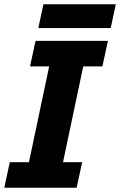

<svg xmlns="http://www.w3.org/2000/svg" viewBox="-30 -882 564 902"><path d="M-10 0 16 -120H106L201 -570H111L137 -690H477L451 -570H361L266 -120H356L330 0ZM150 -750 174 -862H514L490 -750Z"/></svg>

Font: Radio Canada
Style: Bold Italic
Weight: 700
Italic angle: -12°
Designer: Charles Daoud, Etienne Aubert Bonn, Alexandre Saumier Demers, Jacques Le Bailly
Foundry: Radio-Canada
Version: Version 2.104; ttfautohint (v1.8.4.7-5d5b);gftools[0.9.28.de